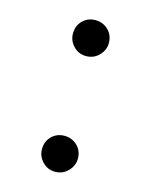

<svg xmlns="http://www.w3.org/2000/svg" viewBox="-86 -562 499 635"><g transform="rotate(15 163.5 -244.5)"><path d="M163 15Q137 15 119.5 -3.5Q102 -22 102 -46Q102 -73 119.5 -90.5Q137 -108 163 -108Q189 -108 207 -90.5Q225 -73 225 -46Q225 -22 207 -3.5Q189 15 163 15ZM163 -381Q137 -381 119.5 -399.5Q102 -418 102 -442Q102 -469 119.5 -486.5Q137 -504 163 -504Q189 -504 207 -486.5Q225 -469 225 -442Q225 -418 207 -399.5Q189 -381 163 -381Z"/></g></svg>

Font: Noto Serif JP
Style: Regular
Weight: 400
Designer: Ryoko NISHIZUKA  (kana & ideographs); Frank Grießhammer (Latin, Greek & Cyrillic); Wenlong ZHANG  (bopomofo); Sandoll Co
Foundry: Adobe
Version: Version 2.003-H1;hotconv 1.1.1;makeotfexe 2.6.0